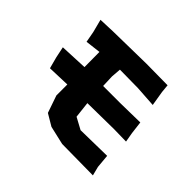

<svg xmlns="http://www.w3.org/2000/svg" viewBox="-152 -923 1152 1152"><g transform="rotate(45 424.0 -347.5)"><path d="M120.1 -689.5 141.6 -606.4 154.3 -537.1 252 -548.8 252.9 -420.9 77.1 -413.1 91.8 -342.8 111.3 -269.5 253.9 -274.4V-181.6L292 -71.3L366.2 -27.3L484.4 0L748 2.9L733.4 -54.7L725.6 -140.6L503.9 -136.7L429.7 -176.8L418 -280.3L641.6 -283.2L745.1 -281.2L734.4 -342.8L724.6 -422.9L555.7 -419.9H412.1L409.2 -498L414.1 -560.5L569.3 -558.6L703.1 -549.8L687.5 -644.5L682.6 -696.3L502 -698.2L221.7 -693.4Z"/></g></svg>

Font: MaokenAssortedSans-TC
Style: Regular
Weight: 500
Version: Version 0.83